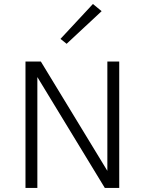

<svg xmlns="http://www.w3.org/2000/svg" viewBox="-20 -918 708 938"><path d="M104.5 -617.5H179.5L510.5 -73.5H504.5V-617.5H562.5V0H492L154 -555.5H162.5V0H104.5ZM305.5 -704 275.5 -728 434 -898.5 476.5 -863.5Z"/></svg>

Font: Karla Light
Style: Regular
Weight: 300
Designer: Jonathan Pinhorn
Version: Version 2.004;gftools[0.9.33]